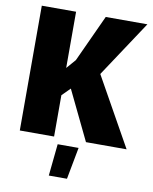

<svg xmlns="http://www.w3.org/2000/svg" viewBox="-101 -803 877 1103"><g transform="rotate(10 337.5 -251.0)"><path d="M52 -728H252V-400L299 -454L425 -728H668L451 -400L675 0H438L299 -288L252 -241V0H52ZM280 40H402L367 226H261Z"/></g></svg>

Font: Murecho Black
Style: Regular
Weight: 900
Designer: Neil Summerour
Foundry: Positype
Version: Version 1.010; ttfautohint (v1.8.3)